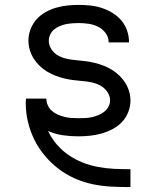

<svg xmlns="http://www.w3.org/2000/svg" viewBox="-20 -548 640 783"><path d="M511 215Q472 215 433.5 213Q395 211 357 203Q319 195 283.5 179Q248 163 217.5 139.5Q187 116 162 86Q137 56 120 21.5Q103 -13 94 -51Q85 -89 85 -128Q85 -133 85.5 -137.5Q86 -142 86 -146H169Q169 -132 175 -118.5Q181 -105 192 -95.5Q203 -86 216 -80.5Q229 -75 242.5 -71.5Q256 -68 270.5 -67Q285 -66 299 -66Q313 -66 326.5 -66.5Q340 -67 353.5 -70Q367 -73 380 -78Q393 -83 404 -91.5Q415 -100 422 -112.5Q429 -125 429 -138Q429 -157 417.5 -173.5Q406 -190 389.5 -199Q373 -208 354 -212Q335 -216 316 -217.5Q297 -219 278 -221.5Q259 -224 240.5 -228.5Q222 -233 204.5 -240Q187 -247 170.5 -257Q154 -267 140.5 -280.5Q127 -294 117 -310Q107 -326 101.5 -344.5Q96 -363 96 -383Q96 -406 104.5 -428.5Q113 -451 128.5 -468.5Q144 -486 165 -498Q186 -510 208.5 -516.5Q231 -523 254.5 -525.5Q278 -528 301 -528Q325 -528 348.5 -525.5Q372 -523 395 -515.5Q418 -508 438.5 -495.5Q459 -483 474.5 -465Q490 -447 498 -424Q506 -401 506 -378V-375H423V-376Q423 -397 410.5 -413.5Q398 -430 380 -439Q362 -448 341.5 -451Q321 -454 301 -454Q288 -454 275 -453Q262 -452 249 -449.5Q236 -447 223.5 -441.5Q211 -436 201 -428Q191 -420 185 -407.5Q179 -395 179 -382Q179 -363 190 -346.5Q201 -330 218 -321Q235 -312 253.5 -308Q272 -304 291 -302.5Q310 -301 329 -298.5Q348 -296 366.5 -291.5Q385 -287 403 -280Q421 -273 437 -263Q453 -253 467 -239.5Q481 -226 491 -210Q501 -194 506.5 -175.5Q512 -157 512 -138Q512 -114 503 -91Q494 -68 477.5 -50.5Q461 -33 439 -21.5Q417 -10 394 -3.5Q371 3 347 5.5Q323 8 299 8Q267 8 236 3.5Q205 -1 176 -14Q190 16 211.5 41Q233 66 260 84.5Q287 103 317.5 115Q348 127 380.5 133Q413 139 445.5 140.5Q478 142 511 142H512V215Z"/></svg>

Font: Iosevka Aile
Style: Regular
Weight: 400
Designer: Belleve Invis
Foundry: Belleve Invis
Version: Version 28.0.1; ttfautohint (v1.8.4)